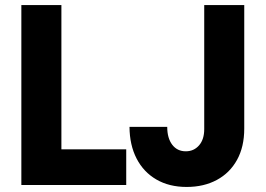

<svg xmlns="http://www.w3.org/2000/svg" viewBox="-20 -740 1063 768"><path d="M65.4 0V-719.7H225.6V-142.6H484.9V0ZM726.6 7.8Q656.7 7.8 605.5 -22Q554.2 -51.8 526.4 -105.7Q498.5 -159.7 498 -232.4H648.9Q648.9 -187.5 668.9 -161.1Q689 -134.8 723.1 -134.8Q755.4 -134.8 776.1 -158.4Q796.9 -182.1 796.9 -223.6V-719.7H957V-225.6Q957 -152.8 928.2 -100.6Q899.4 -48.3 847.4 -20.3Q795.4 7.8 726.6 7.8Z"/></svg>

Font: Reddit Sans ExtraBold
Style: Regular
Weight: 800
Designer: Stephen Hutchings
Foundry: Reddit
Version: Version 1.014; ttfautohint (v1.8.4.7-5d5b)